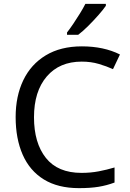

<svg xmlns="http://www.w3.org/2000/svg" viewBox="-20 -964 672 994"><path d="M403 -645Q288 -645 222 -568Q156 -491 156 -357Q156 -224 217.5 -146.5Q279 -69 402 -69Q449 -69 491 -77Q533 -85 573 -97V-19Q533 -4 490.5 3Q448 10 389 10Q280 10 207 -35Q134 -80 97.5 -163Q61 -246 61 -358Q61 -466 100.5 -548.5Q140 -631 217 -677.5Q294 -724 404 -724Q517 -724 601 -682L565 -606Q532 -621 491.5 -633Q451 -645 403 -645ZM528 -934Q516 -916 491 -887.5Q466 -859 437.5 -830.5Q409 -802 385 -784H327V-796Q342 -815 359.5 -841Q377 -867 394 -894.5Q411 -922 422 -944H528Z"/></svg>

Font: Noto Sans Mongolian
Style: Regular
Weight: 400
Designer: Monotype Design Team
Foundry: Monotype Imaging Inc.
Version: Version 3.001; ttfautohint (v1.8.4.7-5d5b)